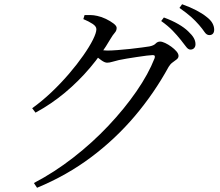

<svg xmlns="http://www.w3.org/2000/svg" viewBox="-20 -828 1040 908"><path d="M880.4 -593.5Q869.8 -593.5 859.7 -607.4Q849.6 -621.3 833.8 -640.7Q818.5 -660.1 796.9 -682.6Q775.3 -705.1 742.3 -728.6L755 -745.3Q794.3 -730.8 823.1 -714.1Q851.9 -697.5 869.8 -680Q888.7 -662.3 896.6 -648Q904.5 -633.7 904.5 -618.9Q904.5 -607.4 898 -600.5Q891.5 -593.5 880.4 -593.5ZM140.3 37.5Q236.9 -12.9 326.8 -82.9Q416.8 -152.9 492.7 -233.4Q568.6 -313.9 625.3 -396Q682 -478.2 710.9 -552.1Q716.5 -567.5 702.6 -567.5Q694.6 -567.5 674.1 -565Q653.6 -562.5 627.8 -558.5Q602.1 -554.5 579 -550.8Q555.9 -547.1 542.2 -543.9Q526.2 -540.3 511.8 -535.9Q497.4 -531.5 486.7 -531.5Q475.3 -531.5 459.3 -543Q443.2 -554.6 425.2 -568.8L440.4 -593.5Q455.8 -591.5 467 -590.2Q478.2 -588.9 487.6 -588.9Q505.5 -588.9 534.8 -591.1Q564.2 -593.3 595.1 -596.6Q626.1 -599.9 651 -603.4Q676 -606.8 686 -608.4Q707.2 -612.5 716 -621.9Q724.8 -631.4 737.5 -631.4Q746.3 -631.4 761.1 -624.6Q775.8 -617.7 790.1 -607.2Q804.5 -596.8 814.4 -585.3Q824.3 -573.8 824.3 -563.7Q824.3 -554 815.6 -547.2Q806.9 -540.5 796 -532.6Q785.2 -524.8 777.6 -512Q709.5 -387.7 618.1 -279.6Q526.7 -171.5 411.5 -85Q296.3 1.5 155.2 60ZM132.2 -316.2Q178.9 -349.7 223.6 -392.1Q268.2 -434.5 306.5 -479.2Q344.8 -523.9 373.9 -565.7Q403.1 -607.4 419.5 -640.2Q435.8 -673 435.8 -689.8Q435.8 -703.3 418.1 -715Q400.3 -726.8 374.1 -737.7L379.9 -756.6Q393.3 -756.8 408.1 -756.8Q422.9 -756.7 439.9 -752.8Q459.5 -748.8 480.8 -738.6Q502 -728.3 516.8 -717Q531.7 -705.6 531.7 -696.1Q531.7 -683 522.8 -673.2Q513.9 -663.3 502.5 -644.1Q460.6 -572.1 406.1 -507.9Q351.7 -443.6 287.2 -389.8Q222.8 -336 148 -295.3ZM969.9 -662Q957.1 -662 947.3 -676.5Q937.6 -691 921.3 -710Q904.5 -729.4 884.1 -747.8Q863.6 -766.1 828.7 -790.6L841.2 -808Q879.9 -794.1 908.4 -779.1Q936.9 -764.2 954.9 -749.7Q975.5 -734.4 984.2 -718.9Q992.9 -703.4 992.9 -687.7Q992.9 -675.3 986.8 -668.6Q980.8 -662 969.9 -662Z"/></svg>

Font: Noto Serif KR ExtraLight
Style: Regular
Weight: 200
Designer: Ryoko NISHIZUKA 西塚涼子 (kana & ideographs); Frank Grießhammer (Latin, Greek & Cyrillic); Wenlong ZHANG 张文龙 (bopomofo); San
Foundry: Adobe
Version: Version 2.002-H1;hotconv 1.1.0;makeotfexe 2.6.0